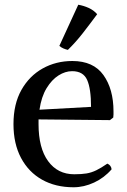

<svg xmlns="http://www.w3.org/2000/svg" viewBox="-20 -775 535 812"><path d="M143 -250Q143 -149 183.5 -93.5Q224 -38 294 -38Q325 -38 346 -41.5Q367 -45 387.5 -55Q408 -65 434 -83Q450 -76 452 -59Q421 -23 378 -3Q335 17 291 17Q215 17 158 -15Q101 -47 69 -107Q37 -167 37 -250Q37 -335 70.5 -394.5Q104 -454 160.5 -485.5Q217 -517 286 -517Q375 -517 417.5 -457.5Q460 -398 460 -304Q460 -297 460 -291Q460 -285 459 -278L445 -267L143 -270ZM285 -474Q256 -474 227.5 -456Q199 -438 177 -402Q155 -366 147 -311L365 -323Q365 -400 348.5 -437Q332 -474 285 -474ZM311 -755Q334 -751 355 -741.5Q376 -732 391 -715Q360 -673 330 -634.5Q300 -596 267 -564Q258 -566 248.5 -570Q239 -574 231 -581Z"/></svg>

Font: Alike
Style: Regular
Weight: 400
Designer: Sveta Sebyakina
Foundry: Cyreal (www.cyreal.org)
Version: Version 1.301; ttfautohint (v1.8.4.7-5d5b)